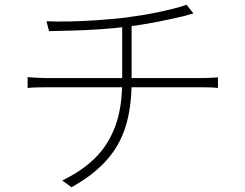

<svg xmlns="http://www.w3.org/2000/svg" viewBox="-20 -767 1040 814"><path d="M177 -677Q214 -675 272 -676Q330 -677 393 -681.5Q456 -686 509 -692Q540 -696 578 -702Q616 -708 653.5 -716Q691 -724 722 -732Q753 -740 771 -747L800 -710Q791 -708 781 -705Q771 -702 761 -699Q733 -693 693 -684Q653 -675 607 -667Q561 -659 520 -654Q464 -647 405 -643Q346 -639 289.5 -637.5Q233 -636 188 -635ZM244 -2Q326 -41 382.5 -96.5Q439 -152 468.5 -231.5Q498 -311 498 -422Q498 -422 498 -455Q498 -488 498 -543Q498 -598 498 -665L538 -672Q538 -651 538 -619Q538 -587 538 -553Q538 -519 538 -489Q538 -459 538 -440.5Q538 -422 538 -422Q538 -311 512 -229Q486 -147 429.5 -85Q373 -23 283 27ZM97 -440Q111 -439 135 -437.5Q159 -436 181 -436Q195 -436 234 -436Q273 -436 328.5 -436Q384 -436 447 -436Q510 -436 573 -436Q636 -436 690.5 -436Q745 -436 783 -436Q821 -436 833 -436Q844 -436 856.5 -436.5Q869 -437 881 -437.5Q893 -438 904 -439V-394Q890 -396 871 -396.5Q852 -397 834 -397Q822 -397 784 -397Q746 -397 691.5 -397Q637 -397 574 -397Q511 -397 448 -397Q385 -397 329.5 -397Q274 -397 235.5 -397Q197 -397 183 -397Q158 -397 136 -396.5Q114 -396 97 -394Z"/></svg>

Font: Noto Sans SC Thin ExtraLight
Style: Regular
Weight: 250
Version: Version 2.004-H2;hotconv 1.0.118;makeotfexe 2.5.65603